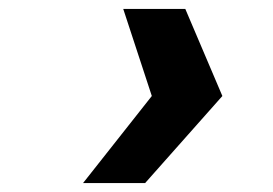

<svg xmlns="http://www.w3.org/2000/svg" viewBox="-20 -467 612 430"><path d="M478 -252 395 -447H256L320 -252L166 -57H305Z"/></svg>

Font: Perun Medium Italic
Style: Regular
Weight: 500
Italic angle: -12°
Foundry: Copyright (c) Stefan Peev, Context Ltd, 2016
Version: Version 1.026